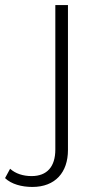

<svg xmlns="http://www.w3.org/2000/svg" viewBox="-108 -542 394 760"><path d="M20 198C-22 198 -63 187 -88 163C-88 163 -68 126 -68 126C-47 145 -17 155 17 155C78 155 111 118 111 50C111 50 111 -522 111 -522C111 -522 161 -522 161 -522C161 -522 161 52 161 52C161 140 111 198 20 198Z"/></svg>

Font: TamingNoise
Style: Regular
Weight: 500
Designer: Julieta Ulanovsky
Foundry: Julieta Ulanovsky
Version: ""